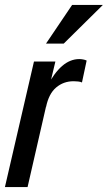

<svg xmlns="http://www.w3.org/2000/svg" viewBox="-22 -760 438 780"><path d="M-2 0 116 -510H203L176 -397H181L90 0ZM165 -325 167 -405Q198 -464 230.5 -492Q263 -520 300 -520Q307 -520 315.5 -518.5Q324 -517 330 -514L311 -425Q305 -428 295 -429Q285 -430 277 -430Q236 -430 206 -404.5Q176 -379 165 -325ZM237 -583H165L271 -740H396Z"/></svg>

Font: Instrument Sans Condensed Medium
Style: Italic
Weight: 500
Width: 3
Italic angle: -13°
Designer: Rodrigo Fuenzalida
Foundry: fragTYPE
Version: Version 1.000;gftools[0.9.28]